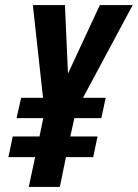

<svg xmlns="http://www.w3.org/2000/svg" viewBox="-20 -734 541 754"><path d="M93 0H215L239 -117H346L363 -198H256L272 -270H378L395 -350H306L501 -714H372L247 -445L235 -714H109L149 -350H63L45 -270H150L135 -198H30L13 -117H118Z"/></svg>

Font: Noto Sans ExtraCondensed
Style: Bold Italic
Weight: 700
Width: 2
Italic angle: -12°
Designer: Monotype Design Team
Foundry: Monotype Imaging Inc.
Version: Version 2.013